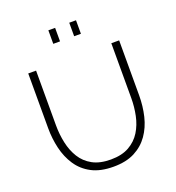

<svg xmlns="http://www.w3.org/2000/svg" viewBox="-160 -1043 1077 1175"><g transform="rotate(-20 378.0 -455.5)"><path d="M379 5Q294 5 237 -25Q180 -55 146 -106.5Q112 -158 97 -222Q82 -286 82 -353V-710H133V-353Q133 -295 145 -239Q157 -183 184.5 -138.5Q212 -94 259.5 -68Q307 -42 378 -42Q450 -42 497.5 -69Q545 -96 572.5 -140.5Q600 -185 611.5 -240.5Q623 -296 623 -353V-710H674V-353Q674 -282 658.5 -217.5Q643 -153 608 -103Q573 -53 517 -24Q461 5 379 5ZM288 -828V-916H332V-828ZM424 -828V-916H468V-828Z"/></g></svg>

Font: Raleway Thin Light
Style: Regular
Weight: 300
Version: Version 4.026